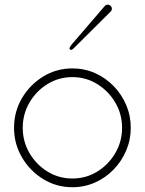

<svg xmlns="http://www.w3.org/2000/svg" viewBox="-20 -782 609 808"><path d="M279.8 -571.8Q278.8 -571.8 275.6 -573.5Q272.5 -575.2 272.5 -577.6Q272.5 -583.5 281.2 -594.2L421.4 -757.3Q426.3 -762.2 433.6 -762.2Q440.4 -762.2 445.6 -757.1Q450.7 -752 450.7 -745.1Q450.7 -738.3 445.8 -733.4L290.5 -579.1Q282.7 -571.8 279.8 -571.8ZM284.7 -494.1Q335.4 -494.1 379.9 -474.4Q424.3 -454.6 458.3 -419.7Q492.2 -384.8 511.2 -339.8Q530.3 -294.9 530.3 -244.1Q530.3 -193.4 511 -148.2Q491.7 -103 458 -68.4Q424.3 -33.7 379.9 -13.9Q335.4 5.9 284.7 5.9Q217.3 5.9 161.4 -28.6Q105.5 -63 72.3 -119.9Q39.1 -176.8 39.1 -244.1Q39.1 -312 72.3 -368.7Q105.5 -425.3 161.4 -459.7Q217.3 -494.1 284.7 -494.1ZM284.7 -457.5Q227.1 -457.5 179.7 -428.2Q132.3 -398.9 104 -350.3Q75.7 -301.8 75.7 -244.1Q75.7 -186.5 104 -137.9Q132.3 -89.4 179.7 -60.1Q227.1 -30.8 284.7 -30.8Q342.3 -30.8 389.6 -60.1Q437 -89.4 465.3 -137.9Q493.7 -186.5 493.7 -244.1Q493.7 -301.8 465.3 -350.1Q437 -398.4 389.6 -428Q342.3 -457.5 284.7 -457.5Z"/></svg>

Font: Manjari Thin
Style: Regular
Weight: 100
Designer: Santhosh Thottingal <santhosh.thottingal@gmail.com>
Version: Version 2.000